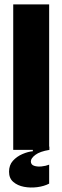

<svg xmlns="http://www.w3.org/2000/svg" viewBox="-20 -680 283 871"><path d="M40 0V-660H203V0ZM203 153Q180 165 149 169Q118 173 89 167.5Q60 162 40.5 145.5Q21 129 21 99Q21 69 38.5 49.5Q56 30 81.5 19Q107 8 129 6V-13L204 -15V0Q161 7 140.5 22.5Q120 38 120 52Q120 67 134.5 72Q149 77 168.5 75Q188 73 203 67Z"/></svg>

Font: Bricolage Grotesque 48pt ExtraBold
Style: Regular
Weight: 800
Designer: Mathieu Triay
Foundry: Atelier Triay
Version: Version 1.000; ttfautohint (v1.8.4.7-5d5b);gftools[0.9.32]